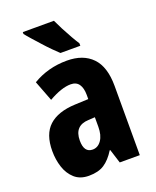

<svg xmlns="http://www.w3.org/2000/svg" viewBox="-144 -850 768 945"><g transform="rotate(-20 240.0 -378.0)"><path d="M247 -560Q332 -560 379 -511.5Q426 -463 426 -363V0H321L298 -73H295Q269 -31 238 -10.5Q207 10 157 10Q111 10 82.5 -15.5Q54 -41 41 -81Q28 -121 28 -166Q28 -254 74.5 -296.5Q121 -339 211 -343L282 -346V-368Q282 -404 268 -424Q254 -444 225 -444Q177 -444 109 -405L68 -512Q148 -560 247 -560ZM248 -249Q173 -246 173 -168Q173 -105 218 -105Q246 -105 264 -131Q282 -157 282 -201V-251ZM255 -766Q264 -746 279 -717Q294 -688 309.5 -661Q325 -634 335 -619V-606H231Q218 -618 198.5 -637.5Q179 -657 158.5 -680Q138 -703 120 -723Q102 -743 92 -756V-766Z"/></g></svg>

Font: Noto Sans Sinhala ExtraCondensed ExtraBold
Style: Regular
Weight: 800
Width: 2
Designer: Jelle Bosma - Monotype Design Team
Foundry: Monotype Imaging Inc.
Version: Version 2.006; ttfautohint (v1.8.4.7-5d5b)